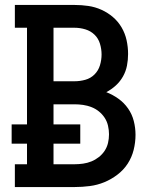

<svg xmlns="http://www.w3.org/2000/svg" viewBox="-20 -755 640 775"><path d="M40 0V-92H89V-175H27V-253H89V-643H40V-735H281Q309 -735 336.5 -731Q364 -727 389.5 -715.5Q415 -704 436 -686Q457 -668 471 -644Q485 -620 491 -592.5Q497 -565 497 -537Q497 -513 492.5 -490Q488 -467 476.5 -446.5Q465 -426 447.5 -410Q430 -394 409 -383Q435 -373 458 -356.5Q481 -340 497 -317Q513 -294 520 -266.5Q527 -239 527 -211Q527 -180 519.5 -150Q512 -120 495.5 -94.5Q479 -69 454 -50Q429 -31 401 -19.5Q373 -8 342.5 -4Q312 0 281 0ZM196 -427H281Q303 -427 324.5 -433Q346 -439 361.5 -454.5Q377 -470 383.5 -491.5Q390 -513 390 -535Q390 -557 383.5 -578.5Q377 -600 361.5 -615Q346 -630 324.5 -636.5Q303 -643 281 -643H196ZM196 -92H281Q298 -92 315.5 -94.5Q333 -97 349 -103.5Q365 -110 379 -121Q393 -132 402.5 -146.5Q412 -161 416 -178Q420 -195 420 -213Q420 -230 416 -247.5Q412 -265 402.5 -279.5Q393 -294 379.5 -305Q366 -316 349.5 -322.5Q333 -329 315.5 -331.5Q298 -334 281 -334H196V-253H304V-175H196Z"/></svg>

Font: Iosevka Etoile Semibold
Style: Regular
Weight: 600
Designer: Belleve Invis
Foundry: Belleve Invis
Version: Version 22.1.2; ttfautohint (v1.8.4)